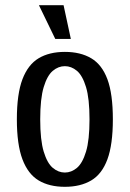

<svg xmlns="http://www.w3.org/2000/svg" viewBox="-20 -710 500 740"><path d="M230 10Q170 10 129 -14.5Q88 -39 66.5 -96Q45 -153 45 -250Q45 -348 66.5 -404.5Q88 -461 129 -485.5Q170 -510 230 -510Q290 -510 331.5 -485.5Q373 -461 394 -404.5Q415 -348 415 -250Q415 -153 394 -96Q373 -39 331.5 -14.5Q290 10 230 10ZM230 -45Q255 -45 276.5 -63Q298 -81 311.5 -125.5Q325 -170 325 -250Q325 -330 311.5 -374.5Q298 -419 276.5 -437Q255 -455 230 -455Q205 -455 183.5 -437Q162 -419 148.5 -374.5Q135 -330 135 -250Q135 -170 148.5 -125.5Q162 -81 183.5 -63Q205 -45 230 -45ZM193 -560 130 -690H225L253 -560Z"/></svg>

Font: Cuprum
Style: Regular
Weight: 400
Designer: Jovanny Lemonad
Foundry: Jovanny Lemonad
Version: Version 3.000